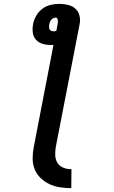

<svg xmlns="http://www.w3.org/2000/svg" viewBox="-20 -760 590 994"><path d="M349 214Q319 214 290 209.5Q261 205 235.5 193Q210 181 190 161.5Q170 142 159.5 116Q149 90 149 60Q149 30 155 0L257 -528Q253 -527 249.5 -527Q246 -527 243 -527Q221 -527 200.5 -533Q180 -539 166.5 -554Q153 -569 150 -590Q147 -611 151 -634Q155 -656 167 -677.5Q179 -699 198.5 -714Q218 -729 241 -734.5Q264 -740 287 -740Q310 -740 332.5 -734.5Q355 -729 370.5 -715Q386 -701 391.5 -679Q397 -657 392 -634L269 0Q265 22 266 44Q267 66 277.5 83Q288 100 307.5 108Q327 116 350 116ZM257 -598Q261 -598 264.5 -598.5Q268 -599 272 -601L278 -634Q279 -639 279.5 -644.5Q280 -650 279.5 -655Q279 -660 276.5 -664.5Q274 -669 269 -669Q263 -669 256.5 -666Q250 -663 245.5 -657.5Q241 -652 238.5 -646Q236 -640 235 -634Q234 -627 234 -620.5Q234 -614 236.5 -608.5Q239 -603 245 -600.5Q251 -598 257 -598Z"/></svg>

Font: Lode Term
Style: Bold Italic
Weight: 700
Italic angle: -11°
Monospace: yes
Designer: Belleve Invis
Foundry: Belleve Invis
Version: Version 29.2.0